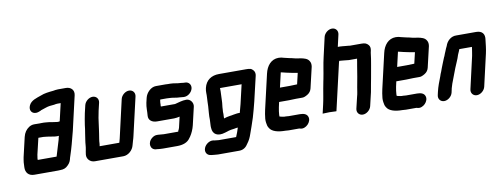

<svg xmlns="http://www.w3.org/2000/svg" viewBox="-70 -1120 4356 1673"><g transform="rotate(-10 2108.0 -284.0)"><path d="M420 -352C417 -352 413 -352 410 -353C390 -356 364 -359 345 -363L325 -365C316 -366 308 -367 299 -367H213C197 -367 181 -362 167 -353C140 -335 122 -310 113 -273L73 -101C71 -93 70 -85 69 -78L66 -56C65 -44 64 -24 64 -13C62 32 87 66 139 66H349C356 66 363 66 370 65C398 65 419 57 437 38C458 18 465 1 471 -27C472 -31 474 -36 476 -42C487 -76 495 -101 505 -138C514 -174 526 -215 535 -252L605 -556C615 -601 584 -631 540 -631H470C455 -631 440 -628 428 -626C388 -622 348 -618 315 -604C274 -589 225 -578 206 -536C189 -499 206 -470 234 -464C255 -459 272 -467 291 -475L293 -477C306 -481 324 -487 338 -492C362 -501 388 -503 415 -505C424 -507 434 -509 442 -509H473L437 -354C431 -353 428 -352 420 -352ZM193 -87C193 -92 194 -96 195 -101L229 -245H272C275 -245 278 -245 282 -244L301 -242C308 -241 315 -240 324 -239C347 -236 366 -230 392 -230C397 -230 403 -230 408 -231C404 -220 403 -209 400 -198C385 -149 371 -101 357 -56H190C190 -66 190 -76 193 -87Z M756 -515C723 -515 689 -487 681 -454L665 -386C657 -352 653 -318 647 -284C645 -266 641 -232 637 -213C634 -195 631 -171 628 -153C623 -124 624 -99 618 -71L615 -56C613 -46 612 -37 611 -29C607 8 636 42 679 42H930C975 42 1016 4 1026 -39C1032 -66 1042 -89 1048 -118L1125 -452C1133 -485 1111 -513 1078 -513C1045 -513 1011 -485 1003 -452L926 -116C924 -107 922 -98 919 -90L916 -80H742L745 -100C745 -131 753 -159 757 -193L761 -221C769 -268 771 -312 782 -360C783 -369 785 -377 787 -386L803 -454C811 -487 789 -515 756 -515Z M1571 -497H1560C1551 -498 1543 -499 1536 -500C1503 -500 1475 -510 1441 -510H1422C1415 -511 1408 -511 1401 -511H1316C1270 -511 1229 -467 1219 -425L1209 -383C1200 -342 1204 -308 1200 -270C1196 -230 1228 -206 1273 -206H1424C1442 -206 1457 -210 1473 -213L1451 -118C1449 -110 1444 -100 1440 -93C1440 -91 1440 -89 1438 -86H1311C1293 -86 1279 -90 1260 -90H1254C1237 -91 1221 -85 1206 -73C1158 -35 1171 30 1224 32H1230C1232 32 1234 32 1237 33L1259 35C1267 36 1275 36 1283 36H1408C1458 36 1501 22 1524 -14L1533 -26C1550 -51 1565 -85 1573 -118L1610 -277C1618 -311 1591 -348 1556 -348C1518 -348 1487 -336 1453 -328H1328C1326 -331 1327 -340 1328 -343C1328 -354 1328 -370 1331 -383L1333 -389H1390C1397 -388 1404 -388 1411 -388C1443 -388 1472 -378 1504 -378C1514 -378 1527 -375 1537 -375H1543C1576 -375 1610 -403 1618 -436C1626 -469 1604 -497 1571 -497Z M1852 -130V-147L1853 -168C1853 -184 1851 -192 1854 -211C1854 -234 1860 -261 1860 -284C1860 -320 1865 -360 1863 -395C1862 -396 1863 -396 1863 -397H2054L2015 -229C2009 -204 2002 -180 1995 -154C1974 -156 1955 -150 1936 -148L1921 -145C1913 -144 1908 -143 1906 -143C1888 -141 1868 -135 1852 -130ZM1742 -419C1734 -385 1740 -366 1737 -335C1735 -308 1735 -286 1734 -260C1732 -220 1726 -176 1728 -142L1727 -120C1727 -102 1724 -87 1726 -69C1728 -11 1771 15 1840 -7C1854 -12 1863 -13 1875 -18C1888 -22 1900 -23 1914 -25L1928 -27C1935 -29 1947 -31 1956 -31C1947 -4 1938 25 1927 48H1774C1766 48 1741 45 1735 44L1725 42C1691 38 1656 64 1644 94C1630 129 1650 159 1679 163L1689 165C1702 166 1734 170 1746 170H1934C1972 170 1997 148 2013 121C2032 96 2043 73 2054 40C2069 0 2082 -40 2096 -82C2097 -86 2098 -90 2100 -94C2113 -141 2126 -183 2137 -231L2188 -449C2192 -467 2189 -483 2179 -496C2162 -517 2148 -519 2112 -519H1875C1809 -519 1758 -487 1742 -419Z M2465 -310H2378L2408 -440C2424 -438 2439 -431 2454 -429C2481 -424 2505 -417 2533 -413L2550 -410H2553L2530 -312H2527C2515 -312 2480 -310 2465 -310ZM2499 -190H2552C2566 -189 2582 -195 2602 -207C2622 -219 2634 -236 2639 -257L2682 -441C2685 -460 2684 -477 2674 -492C2660 -517 2631 -524 2596 -531L2579 -533C2553 -536 2530 -545 2504 -549C2488 -551 2472 -558 2457 -560C2442 -565 2429 -568 2411 -568C2344 -568 2303 -516 2288 -449L2217 -142C2214 -129 2212 -117 2210 -106C2205 -75 2202 -53 2206 -29C2209 -9 2211 3 2221 18C2241 54 2295 68 2359 68C2368 68 2379 70 2389 70H2482L2489 72C2538 88 2595 28 2578 -17C2570 -41 2545 -52 2509 -52H2411C2403 -53 2395 -54 2386 -54H2372C2366 -55 2362 -55 2359 -56L2345 -59C2340 -60 2335 -61 2332 -62H2331C2331 -65 2329 -71 2330 -76C2332 -96 2333 -118 2339 -143L2349 -188H2436C2451 -188 2485 -190 2499 -190Z M2838 -677 2799 -506C2784 -443 2777 -381 2764 -318L2760 -299C2756 -276 2751 -255 2748 -236C2739 -188 2734 -147 2723 -100L2705 -22L2766 -24C2781 -23 2805 -22 2819 -22H2827L2923 -438C2924 -441 2925 -445 2927 -450C2931 -450 2935 -450 2940 -449L2963 -447C2978 -445 2996 -443 3011 -442H3084L3083 -439C3081 -420 3076 -399 3073 -379C3064 -320 3053 -256 3041 -194C3036 -167 3034 -141 3026 -115L3002 -14C2994 19 3016 47 3049 47C3082 47 3116 19 3124 -14L3147 -112C3151 -125 3153 -139 3156 -155C3162 -186 3167 -220 3174 -253C3186 -327 3203 -403 3210 -472L3214 -491C3218 -510 3216 -527 3205 -540C3189 -559 3173 -564 3143 -564H3042C3037 -565 3033 -565 3027 -566L3003 -568C2987 -569 2970 -572 2955 -572H2936L2960 -677C2968 -710 2946 -738 2913 -738C2880 -738 2846 -710 2838 -677Z M3502 -310H3415L3445 -440C3461 -438 3476 -431 3491 -429C3518 -424 3542 -417 3570 -413L3587 -410H3590L3567 -312H3564C3552 -312 3517 -310 3502 -310ZM3536 -190H3589C3603 -189 3619 -195 3639 -207C3659 -219 3671 -236 3676 -257L3719 -441C3722 -460 3721 -477 3711 -492C3697 -517 3668 -524 3633 -531L3616 -533C3590 -536 3567 -545 3541 -549C3525 -551 3509 -558 3494 -560C3479 -565 3466 -568 3448 -568C3381 -568 3340 -516 3325 -449L3254 -142C3251 -129 3249 -117 3247 -106C3242 -75 3239 -53 3243 -29C3246 -9 3248 3 3258 18C3278 54 3332 68 3396 68C3405 68 3416 70 3426 70H3519L3526 72C3575 88 3632 28 3615 -17C3607 -41 3582 -52 3546 -52H3448C3440 -53 3432 -54 3423 -54H3409C3403 -55 3399 -55 3396 -56L3382 -59C3377 -60 3372 -61 3369 -62H3368C3368 -65 3366 -71 3367 -76C3369 -96 3370 -118 3376 -143L3386 -188H3473C3488 -188 3522 -190 3536 -190Z M3843 -7 3849 -34C3850 -39 3851 -46 3855 -57C3857 -66 3860 -75 3863 -83C3877 -124 3898 -171 3912 -212C3926 -249 3945 -284 3955 -320L3960 -332C3966 -343 3969 -354 3974 -365L3975 -369H4087L4084 -347C4081 -331 4079 -311 4075 -292L4010 -8C4002 25 4024 53 4057 53C4090 53 4124 25 4132 -8L4197 -291C4206 -331 4210 -373 4214 -408C4223 -460 4199 -491 4145 -491H3970C3924 -493 3885 -458 3872 -415C3864 -399 3859 -388 3853 -372C3848 -360 3841 -345 3837 -332L3832 -322C3820 -296 3808 -260 3796 -232L3785 -202C3780 -191 3775 -179 3771 -165C3755 -124 3738 -81 3727 -34L3721 -7C3713 26 3735 54 3768 54C3801 54 3835 26 3843 -7Z"/></g></svg>

Font: Electronic
Style: TiIt
Weight: 900
Version: Version 1.011